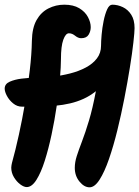

<svg xmlns="http://www.w3.org/2000/svg" viewBox="-21 -811 594 819"><path d="M366 -695Q366 -678 357 -663Q348 -648 325 -648Q318 -648 311.5 -651Q305 -654 299.5 -658.5Q294 -663 287.5 -666Q281 -669 273 -669Q259 -669 249 -641.5Q239 -614 239 -559Q239 -527 234.5 -474.5Q230 -422 221 -360Q212 -298 199 -237Q186 -176 170 -125.5Q154 -75 134.5 -44Q115 -13 93 -13Q81 -13 65.5 -24.5Q50 -36 38.5 -55Q27 -74 27 -96Q27 -101 28 -106Q29 -111 30 -116Q45 -170 59.5 -236Q74 -302 86 -372.5Q98 -443 106 -511Q114 -579 115 -637Q116 -692 135 -725.5Q154 -759 185.5 -775Q217 -791 253 -791Q292 -791 317 -776Q342 -761 354 -738.5Q366 -716 366 -695ZM553 -691Q553 -675 548 -630Q543 -585 533 -523Q523 -461 509.5 -391.5Q496 -322 479.5 -255Q463 -188 444 -133Q425 -78 404 -45Q383 -12 361 -12Q338 -12 318 -36.5Q298 -61 298 -95Q298 -119 306.5 -145.5Q315 -172 329 -208.5Q343 -245 358.5 -296.5Q374 -348 388 -422Q363 -402 335.5 -389.5Q308 -377 278 -370Q248 -363 215.5 -360Q183 -357 147.5 -356.5Q112 -356 73 -356Q52 -356 35 -370Q18 -384 8.5 -402Q-1 -420 -1 -433Q-1 -453 20.5 -462.5Q42 -472 70.5 -475.5Q99 -479 120 -479Q158 -479 199 -483.5Q240 -488 277.5 -497.5Q315 -507 345 -523Q375 -539 392.5 -562Q410 -585 410 -616Q410 -634 412.5 -663Q415 -692 421 -721.5Q427 -751 436 -771Q445 -791 458 -791Q481 -791 503 -780.5Q525 -770 539 -748Q553 -726 553 -691Z"/></svg>

Font: Kalam Variable Light
Style: Regular
Weight: 300
Designer: Lipi Raval, Jonny Pinhorn
Foundry: Indian Type Foundry
Version: Version 3.000